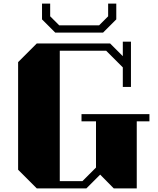

<svg xmlns="http://www.w3.org/2000/svg" viewBox="-20 -1040 875 1060"><path d="M80 -697 183 -800H588L658 -730V-810H703V-560H658V-668L566 -760H310V-40H435L510 -115V-370H430V-410H805V-370H735V0H608L533 -76L457 0H183L80 -103ZM549 -860 622 -933V-1020H577V-950L527 -900H307L257 -950V-1020H212V-933L285 -860Z"/></svg>

Font: Kumar One
Style: Regular
Weight: 400
Designer: Parimal Parmar
Foundry: Indian Type Foundry
Version: Version 1.001;PS 1.001;hotconv 1.0.88;makeotf.lib2.5.647800